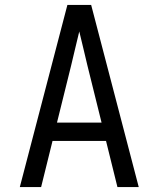

<svg xmlns="http://www.w3.org/2000/svg" viewBox="-20 -755 640 775"><path d="M60 0 188 -490 252 -735H348L412 -490L540 0H454L408 -186H192L146 0ZM210 -260H390L333 -490Q325 -525 316.5 -559.5Q308 -594 300 -628Q292 -594 283.5 -559.5Q275 -525 267 -490Z"/></svg>

Font: Iosevka Custom Extended
Style: Regular
Weight: 400
Width: 7
Monospace: yes
Designer: Belleve Invis
Foundry: Belleve Invis
Version: Version 11.2.4; ttfautohint (v1.8.4)